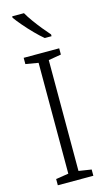

<svg xmlns="http://www.w3.org/2000/svg" viewBox="-142 -993 573 1039"><g transform="rotate(-15 144.5 -473.5)"><path d="M244 0H45V-35L116 -46V-667L45 -679V-714H244V-679L173 -667V-46L244 -35ZM109 -947Q122 -924 141.5 -897Q161 -870 182 -844Q203 -818 221 -798V-788H183Q160 -807 133 -834.5Q106 -862 82 -890Q58 -918 43 -939V-947Z"/></g></svg>

Font: Noto Sans Lao UI SemCond Light
Style: Regular
Weight: 300
Width: 4
Designer: Monotype Design Team
Foundry: Monotype Imaging Inc.
Version: Version 2.000; ttfautohint (v1.8.4.7-5d5b)